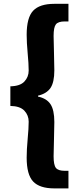

<svg xmlns="http://www.w3.org/2000/svg" viewBox="-20 -830 439 1023"><path d="M344.7 173.8H269.5Q191.4 173.8 156.7 137.2Q122.1 100.6 122.1 9.8Q122.1 -32.2 127.4 -89.4Q132.8 -146.5 132.8 -181.6Q132.8 -215.8 109.9 -240.2Q86.9 -264.6 35.2 -265.6V-370.1Q86.9 -371.1 109.9 -395.5Q132.8 -419.9 132.8 -454.1Q132.8 -489.3 127.4 -546.4Q122.1 -603.5 122.1 -644.5Q122.1 -736.3 156.7 -772.9Q191.4 -809.6 269.5 -809.6H344.7V-715.8H325.2Q290 -715.8 277.8 -700.2Q265.6 -684.6 265.6 -638.7Q265.6 -610.4 267.6 -550.8Q269.5 -491.2 269.5 -455.1Q269.5 -391.6 249 -361.3Q228.5 -331.1 182.6 -320.3V-315.4Q228.5 -305.7 249 -274.9Q269.5 -244.1 269.5 -179.7Q269.5 -145.5 267.6 -85.9Q265.6 -26.4 265.6 2.9Q265.6 48.8 277.8 64.5Q290 80.1 325.2 80.1H344.7Z"/></svg>

Font: Gen Shin Gothic Heavy
Style: Bold
Weight: 900
Designer: [Source Han Sans]
Ryoko NISHIZUKA  (kana & ideographs); Paul D. Hunt (Latin, Greek & Cyrillic); Wenlong ZHANG  (bopomofo
Version: Version 1.002.20150607